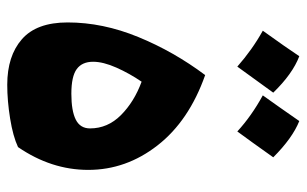

<svg xmlns="http://www.w3.org/2000/svg" viewBox="-176 -649 834 522"><g transform="rotate(90 241.0 -388.0)"><path d="M210.4 9.3Q132.3 9.3 86.7 -30.5Q41 -70.3 41 -154.8Q41 -250.5 80.6 -346.9Q120.1 -443.4 184.1 -528.8Q308.6 -484.9 375.2 -399.4Q441.9 -314 441.9 -210.9Q441.9 -110.4 379.9 -20Q350.6 -6.3 302.2 1.5Q253.9 9.3 210.4 9.3ZM202.1 -356Q179.7 -323.2 163.8 -287.4Q147.9 -251.5 147.9 -224.1Q147.9 -194.3 167.7 -179.7Q187.5 -165 234.9 -165Q281.2 -165 305.2 -177Q329.1 -189 329.1 -215.8Q329.1 -263.7 293 -299.8Q256.8 -335.9 202.1 -356ZM63.5 -685.5Q109.9 -750 132.8 -784.7Q180.7 -766.6 231.9 -713.9Q202.6 -672.9 161.1 -616.2Q115.2 -656.7 63.5 -685.5ZM239.3 -685.5Q270.5 -729 309.1 -784.7Q355.5 -766.1 407.7 -713.9Q363.8 -651.9 337.4 -616.2Q295.4 -654.8 239.3 -685.5Z"/></g></svg>

Font: Pinar-DS1-FD Bold
Style: Regular
Weight: 700
Designer: Amin Abedi
Version: Version 2.000